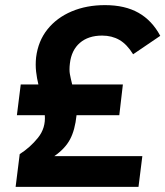

<svg xmlns="http://www.w3.org/2000/svg" viewBox="-20 -730 646 750"><path d="M536 -120 521 0H41L57 -128Q98 -154 128.5 -192Q159 -230 155 -280H46L61 -400H130Q124 -424 121 -450.5Q118 -477 121 -506Q129 -570 165.5 -615.5Q202 -661 260 -685.5Q318 -710 390 -710Q468 -710 521 -680Q574 -650 606 -590L500 -518Q476 -557 446.5 -574Q417 -591 379 -591Q325 -591 292 -562.5Q259 -534 253 -482Q250 -457 253 -440.5Q256 -424 262 -400H460L446 -280H279Q273 -222 253.5 -185.5Q234 -149 192 -120Z"/></svg>

Font: Haskoy Bold
Style: Italic
Weight: 700
Designer: Ertekin Erdin
Foundry: Ertekin Erdin
Version: Version 2.000; ttfautohint (v1.8.4.7-5d5b)